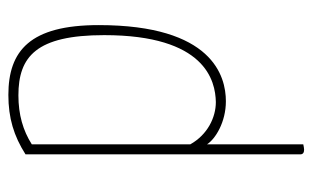

<svg xmlns="http://www.w3.org/2000/svg" viewBox="-164 -386 747 459"><g transform="rotate(-90 209.5 -156.5)"><path d="M70 188C70 194 74 197 81 197C85 197 89 196 94 195V-35C107 -15 147 10 197 10C257 10 379 -22 379 -294C379 -458 318 -510 212 -510C157 -510 114 -497 70 -469ZM94 -454C127 -475 165 -486 211 -486C304 -486 355 -443 355 -281C355 -39 246 -15 195 -14C158 -14 117 -34 94 -75Z"/></g></svg>

Font: Yanone Kaffeesatz Extra Light
Style: Regular
Weight: 200
Designer: Yanone (Cyrillic: Daniel Pouzeot & Huerta Tipografica)
Foundry: Yanone
Version: Version 1.100;PS 001.100;hotconv 1.0.70;makeotf.lib2.5.58329